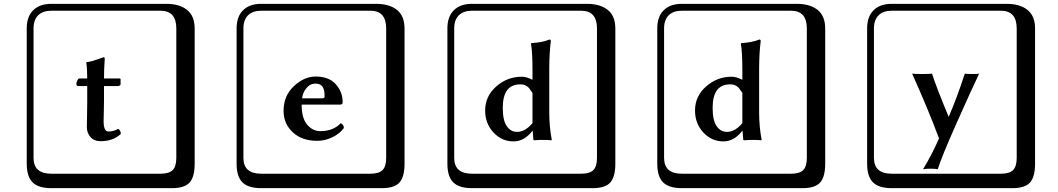

<svg xmlns="http://www.w3.org/2000/svg" viewBox="-20 -774 5543 1006"><path d="M390.1 -323.2Q380.4 -323.2 379.9 -334Q379.9 -341.8 385 -352.3Q390.1 -362.8 396 -362.8H437Q437 -413.6 432.1 -445.8L433.1 -448.2Q460 -450.2 522 -474.1Q528.8 -474.1 528.8 -466.8Q524.9 -409.7 524.9 -362.8H606Q611.8 -362.8 611.8 -357.9V-333Q611.8 -323.2 594.2 -323.2H524.9V-245.1Q524.9 -220.2 523.9 -184.1Q522.9 -147.9 522.9 -139.2Q522.9 -85 547.9 -85Q575.7 -85 599.1 -99.1Q613.3 -90.3 612.8 -71.8Q570.8 -33.7 506.8 -34.2Q472.7 -34.2 453.9 -56.2Q435.1 -78.1 435.1 -106.9Q435.1 -115.7 436 -163.8Q437 -211.9 437 -236.8V-323.2ZM249 -717.8Q204.1 -717.8 179.9 -693.8Q155.8 -669.9 155.8 -625V53.2Q155.8 136.2 249 136.2H820.8Q865.7 136.2 884.8 117.2Q903.8 98.1 903.8 53.2V-625Q903.8 -717.8 820.8 -717.8ZM1000 84Q1000 152.8 973.4 182.4Q946.8 211.9 880.9 211.9H249Q181.2 211.9 150.6 181.4Q120.1 150.9 120.1 84V-625Q120.1 -687 154.1 -720.5Q188 -753.9 249 -753.9H851.1Q920.9 -753.9 960.4 -721.9Q1000 -689.9 1000 -625Z M1562.5 -258.8H1669.4Q1680.7 -258.8 1680.7 -269Q1680.7 -307.1 1668.7 -321.5Q1656.7 -335.9 1633.8 -335.9Q1621.6 -335.9 1609.6 -331.5Q1597.7 -327.1 1582.5 -308.3Q1567.4 -289.6 1562.5 -258.8ZM1765.6 -128.9Q1781.7 -120.1 1781.7 -103Q1759.8 -73.2 1721.2 -54.7Q1682.6 -36.1 1642.6 -36.1Q1561.5 -36.1 1513.7 -81.1Q1465.8 -126 1465.8 -192.9Q1465.8 -272 1519.8 -322.5Q1573.7 -373 1633.8 -373Q1703.6 -373 1739.5 -332.5Q1775.4 -292 1775.4 -238.8Q1775.4 -225.6 1762.7 -226.1H1560.5Q1560.5 -154.3 1589.6 -120.6Q1618.7 -86.9 1657.7 -86.9Q1726.6 -86.9 1765.6 -128.9ZM1348.6 -717.8Q1303.7 -717.8 1279.5 -693.8Q1255.4 -669.9 1255.4 -625V53.2Q1255.4 136.2 1348.6 136.2H1920.4Q1965.3 136.2 1984.4 117.2Q2003.4 98.1 2003.4 53.2V-625Q2003.4 -717.8 1920.4 -717.8ZM2099.6 84Q2099.6 152.8 2073 182.4Q2046.4 211.9 1980.5 211.9H1348.6Q1280.8 211.9 1250.2 181.4Q1219.7 150.9 1219.7 84V-625Q1219.7 -687 1253.7 -720.5Q1287.6 -753.9 1348.6 -753.9H1950.7Q2020.5 -753.9 2060.1 -721.9Q2099.6 -689.9 2099.6 -625Z M2770 -128.9V-287.1Q2758.8 -304.2 2752.4 -312Q2746.1 -319.8 2734.6 -325.9Q2723.1 -332 2706.1 -332Q2614.3 -332 2614.3 -209Q2614.3 -143.1 2635.3 -113Q2656.2 -83 2689 -83Q2731.9 -83 2770 -128.9ZM2770 -88.9Q2727.1 -32.7 2669.9 -33.2Q2608.9 -33.2 2565.4 -80.1Q2522 -127 2522 -194.8Q2522 -270 2580.1 -321Q2638.2 -372.1 2713.9 -372.1Q2737.8 -372.1 2770 -356V-404.8Q2770 -502 2762.2 -544.9L2764.2 -547.9Q2823.2 -551.8 2858.9 -566.9Q2865.7 -566.9 2866.2 -559.1Q2858.4 -498 2857.9 -418V-187Q2857.9 -109.9 2871.1 -41L2869.1 -39.1Q2851.1 -41 2822.3 -41Q2802.2 -41 2782.2 -39.1Q2775.4 -39.1 2774.9 -41L2771 -88.9ZM2453.1 -717.8Q2408.2 -717.8 2384 -693.8Q2359.9 -669.9 2359.9 -625V53.2Q2359.9 136.2 2453.1 136.2H3024.9Q3069.8 136.2 3088.9 117.2Q3107.9 98.1 3107.9 53.2V-625Q3107.9 -717.8 3024.9 -717.8ZM3204.1 84Q3204.1 152.8 3177.5 182.4Q3150.9 211.9 3085 211.9H2453.1Q2385.3 211.9 2354.7 181.4Q2324.2 150.9 2324.2 84V-625Q2324.2 -687 2358.2 -720.5Q2392.1 -753.9 2453.1 -753.9H3055.2Q3125 -753.9 3164.6 -721.9Q3204.1 -689.9 3204.1 -625Z M3869.6 -128.9V-287.1Q3858.4 -304.2 3852.1 -312Q3845.7 -319.8 3834.2 -325.9Q3822.8 -332 3805.7 -332Q3713.9 -332 3713.9 -209Q3713.9 -143.1 3734.9 -113Q3755.9 -83 3788.6 -83Q3831.5 -83 3869.6 -128.9ZM3869.6 -88.9Q3826.7 -32.7 3769.5 -33.2Q3708.5 -33.2 3665 -80.1Q3621.6 -127 3621.6 -194.8Q3621.6 -270 3679.7 -321Q3737.8 -372.1 3813.5 -372.1Q3837.4 -372.1 3869.6 -356V-404.8Q3869.6 -502 3861.8 -544.9L3863.8 -547.9Q3922.9 -551.8 3958.5 -566.9Q3965.3 -566.9 3965.8 -559.1Q3958 -498 3957.5 -418V-187Q3957.5 -109.9 3970.7 -41L3968.8 -39.1Q3950.7 -41 3921.9 -41Q3901.9 -41 3881.8 -39.1Q3875 -39.1 3874.5 -41L3870.6 -88.9ZM3552.7 -717.8Q3507.8 -717.8 3483.6 -693.8Q3459.5 -669.9 3459.5 -625V53.2Q3459.5 136.2 3552.7 136.2H4124.5Q4169.4 136.2 4188.5 117.2Q4207.5 98.1 4207.5 53.2V-625Q4207.5 -717.8 4124.5 -717.8ZM4303.7 84Q4303.7 152.8 4277.1 182.4Q4250.5 211.9 4184.6 211.9H3552.7Q3484.9 211.9 3454.3 181.4Q3423.8 150.9 3423.8 84V-625Q3423.8 -687 3457.8 -720.5Q3491.7 -753.9 3552.7 -753.9H4154.8Q4224.6 -753.9 4264.2 -721.9Q4303.7 -689.9 4303.7 -625Z M4759.3 -388.2Q4769 -386.2 4812.5 -386.2Q4853.5 -386.2 4863.3 -388.2Q4886.7 -315.4 4950.7 -161.6Q4992.7 -258.3 5035.2 -388.2Q5042 -386.2 5078.1 -386.2Q5103 -386.2 5110.4 -388.2Q5072.3 -309.1 4991.7 -127.9Q4911.1 53.2 4893.6 112.8Q4881.3 109.9 4856.4 109.9Q4827.6 109.9 4816.4 112.8Q4864.3 33.7 4900.4 -49.8L4897.5 -55.2Q4847.2 -191.4 4759.3 -388.2ZM4652.3 -717.8Q4607.4 -717.8 4583.3 -693.8Q4559.1 -669.9 4559.1 -625V53.2Q4559.1 136.2 4652.3 136.2H5224.1Q5269 136.2 5288.1 117.2Q5307.1 98.1 5307.1 53.2V-625Q5307.1 -717.8 5224.1 -717.8ZM5403.3 84Q5403.3 152.8 5376.7 182.4Q5350.1 211.9 5284.2 211.9H4652.3Q4584.5 211.9 4554 181.4Q4523.4 150.9 4523.4 84V-625Q4523.4 -687 4557.4 -720.5Q4591.3 -753.9 4652.3 -753.9H5254.4Q5324.2 -753.9 5363.8 -721.9Q5403.3 -689.9 5403.3 -625Z"/></svg>

Font: Linux Biolinum Keyboard
Style: Regular
Weight: 700
Designer: Philipp H. Poll
Foundry: Philipp H. Poll
Version: Version 0.6.1 ; ttfautohint (v0.9)